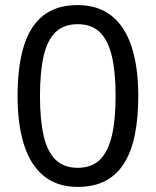

<svg xmlns="http://www.w3.org/2000/svg" viewBox="-20 -722 612 754"><path d="M523 -345Q523 -261 510 -195Q497 -129 468.5 -82.5Q440 -36 394.5 -12Q349 12 285 12Q205 12 152.5 -30.5Q100 -73 74.5 -153Q49 -233 49 -345Q49 -458 72.5 -537.5Q96 -617 148 -659.5Q200 -702 285 -702Q365 -702 418 -660Q471 -618 497 -538Q523 -458 523 -345ZM137 -345Q137 -251 151.5 -188.5Q166 -126 198.5 -94.5Q231 -63 285 -63Q339 -63 371.5 -94Q404 -125 419 -188Q434 -251 434 -345Q434 -440 419 -502.5Q404 -565 371.5 -596Q339 -627 285 -627Q231 -627 198.5 -596Q166 -565 151.5 -502.5Q137 -440 137 -345Z"/></svg>

Font: kannada115
Style: Book
Weight: 400
Designer: Jelle Bosma - Monotype Design Team
Foundry: Monotype Imaging Inc.
Version: Version 2.003